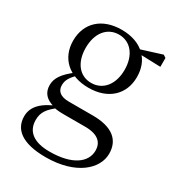

<svg xmlns="http://www.w3.org/2000/svg" viewBox="-187 -647 940 1022"><g transform="rotate(30 283.0 -136.0)"><path d="M248.5 259.8C433.6 259.8 533.1 168.2 533.1 75C533.1 -9 476.2 -58.2 355.5 -58.2H208.7C154.1 -58.2 132.1 -81.6 132.1 -115.9C132.1 -148.9 147.6 -170.5 183.1 -206.2L160.3 -217.6V-208.6C99.7 -162.5 75.7 -126.4 75.7 -83.9C75.7 -38.8 101 -8.6 152.8 4.5V6.9C174.5 13.2 196.8 13.9 228 13.9H350.8C435.2 13.9 461.9 51.9 461.9 96.6C461.9 169.2 390.4 223.7 251.5 223.7C157.2 223.7 104.2 186.3 104.2 113.8C104.2 65.3 126.7 36.8 178.8 -2.4L173.6 -11.3C86 23.4 41.2 66.1 41.2 128C41.2 204.5 99.1 259.8 248.5 259.8ZM261.4 -174.1C381.3 -174.1 457.1 -245.2 457.1 -351.9C457.1 -404.5 440.5 -447.8 408.8 -477.8L406.1 -480.5C374.1 -512.1 324.1 -530.6 261.6 -530.6C140.7 -530.6 65.7 -459.7 65.7 -351.9C65.7 -245.2 140 -174.1 261.4 -174.1ZM260.6 -203.7C188.4 -203.7 142.8 -263.1 142.8 -351.9C142.8 -441.8 189.8 -501 262.4 -501C333 -501 381 -442.8 381 -352.7C381 -263.9 333.4 -203.7 260.6 -203.7ZM375.9 -467.3 537.5 -462.2V-516.5L521.1 -527.5L381.9 -483.9H375.9Z"/></g></svg>

Font: Source Han Serif CN VF
Style: Regular
Weight: 250
Designer: Ryoko NISHIZUKA 西塚涼子 (kana & ideographs); Frank Grießhammer (Latin, Greek & Cyrillic); Wenlong ZHANG 张文龙 (bopomofo); San
Foundry: Adobe
Version: Version 2.002;hotconv 1.1.0;makeotfexe 2.6.0